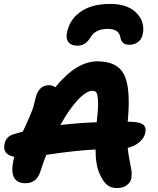

<svg xmlns="http://www.w3.org/2000/svg" viewBox="-20 -961 807 983"><path d="M544.9 -940.9Q629.9 -940.9 674.6 -898.7Q719.2 -856.4 712.9 -798.8Q709.5 -765.6 690.4 -748.8Q671.4 -731.9 643.1 -731.9Q622.1 -731.9 610.8 -741Q599.6 -750 596.2 -770Q592.3 -791 577.1 -802Q562 -813 530.8 -813Q468.3 -813 443.8 -770Q417.5 -727.1 377.9 -727.1Q342.3 -727.1 328.6 -748Q314.9 -769 325.2 -804.2Q341.3 -867.2 397.5 -904.1Q453.6 -940.9 544.9 -940.9ZM490.2 -70.8Q469.2 -115.7 469.2 -195.8Q357.4 -189.9 216.8 -168Q202.1 -131.3 186 -81.1Q166.5 -22.9 110.8 -22.9Q25.4 -22.9 47.9 -136.2Q48.3 -138.2 50.3 -146.2Q52.2 -154.3 53.2 -158.2Q-7.8 -169.9 2.9 -223.1Q10.3 -262.2 49.8 -273.9Q56.2 -275.4 72.3 -280.3Q88.4 -285.2 97.2 -287.1Q101.6 -297.4 112.1 -320.1Q122.6 -342.8 127.7 -354.7Q132.8 -366.7 140.1 -384.8Q147.5 -402.8 152.1 -418.7Q156.7 -434.6 160.2 -450.2Q166.5 -485.8 184.6 -505.4Q202.6 -524.9 229 -524.9Q247.6 -524.9 263.2 -514.2Q371.1 -647 478 -647Q581.1 -647 615.2 -579.1Q649.4 -511.2 634.8 -349.1Q634.8 -347.7 634.3 -343.8Q633.8 -339.8 633.8 -337.9Q689.9 -337.9 710 -325Q730 -312 724.1 -282.2Q718.8 -255.4 694.6 -233.9Q670.4 -212.4 633.8 -204.1Q636.7 -173.8 643.8 -137.5Q650.9 -101.1 653.1 -88.4Q655.3 -75.7 652.8 -49.8Q648.4 -26.4 628.2 -12.2Q607.9 2 578.1 2Q548.3 2 528.1 -14.6Q507.8 -31.2 490.2 -70.8ZM453.1 -496.1Q422.4 -496.1 378.4 -449.5Q334.5 -402.8 289.1 -320.8Q389.2 -332.5 475.1 -335Q475.6 -338.4 476.1 -345.2Q476.6 -352.1 477.1 -355Q483.9 -416 481.7 -447.5Q479.5 -479 473.4 -487.5Q467.3 -496.1 453.1 -496.1Z"/></svg>

Font: Shantell Sans Irregular
Style: Bold Italic
Weight: 700
Italic angle: -11.31°
Designer: Stephen Nixon, Anya Danilova, Shantell Martin
Foundry: Arrow Type
Version: Version 1.006;[9816181b4]